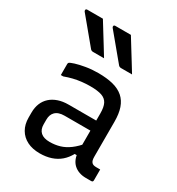

<svg xmlns="http://www.w3.org/2000/svg" viewBox="-194 -939 988 1071"><g transform="rotate(30 300.0 -403.5)"><path d="M153.7 -816.9Q173.4 -785.5 192.7 -753.7Q212 -721.9 231.7 -690.7Q251.5 -659.4 269.6 -628.9Q252.8 -628.9 235.5 -628.9Q218.2 -628.9 198.4 -628.9Q192.4 -628.9 187.9 -631.4Q183.4 -633.9 181.4 -636.9Q153.6 -671.1 132 -696.4Q110.5 -721.8 90.6 -746.4Q70.7 -771 45.9 -800.2Q41.9 -805.8 43.8 -811.4Q45.7 -816.9 52.3 -816.9Q71 -816.9 86.3 -816.9Q101.6 -816.9 118 -816.9Q134.4 -816.9 153.7 -816.9ZM334 -816.9Q353.8 -785.5 373 -753.7Q392.3 -721.9 412 -690.7Q431.8 -659.4 450 -628.9Q433.1 -628.9 415.8 -628.9Q398.5 -628.9 378.8 -628.9Q372.8 -628.9 368.3 -631.4Q363.8 -633.9 361.8 -636.9Q333.9 -671.1 312.4 -696.4Q290.8 -721.8 270.9 -746.4Q251.1 -771 226.2 -800.2Q222.2 -805.8 224.1 -811.4Q226.1 -816.9 232.6 -816.9Q251.4 -816.9 266.7 -816.9Q282 -816.9 298.3 -816.9Q314.7 -816.9 334 -816.9ZM497 -351Q497 -323.4 497 -295.3Q497 -267.2 497 -238.7Q497 -210.1 497 -181.9Q497 -153.6 497 -126.3Q497 -112.7 499.4 -103.9Q501.8 -95.1 507.1 -89.8Q511.9 -85 519 -82.9Q526.1 -80.9 536.1 -80.9Q538.5 -80.9 541 -80.9Q543.5 -80.9 545.9 -80.9H561.2Q561.2 -63.1 561.2 -45.9Q561.2 -28.7 561.2 -11Q561.2 -5.4 558.2 -2.7Q555.2 0 550.2 0Q545.2 0 534.7 0Q524.2 0 515.4 0Q491.7 0 471.9 -6.9Q452.1 -13.7 436.9 -27.7Q421.8 -41.7 413.7 -62.5Q405.5 -83.3 405.5 -111.1Q405.5 -145.8 405.5 -183.4Q405.5 -221 405.5 -255.7Q405.5 -272.1 405.5 -288.2Q405.5 -304.3 405.5 -320.3Q405.5 -336.3 405.5 -352.3Q405.5 -392.5 394.1 -414.9Q382.6 -437.3 356.1 -446.5Q329.5 -455.7 282.8 -455.7Q253.6 -455.7 226.8 -452.6Q200 -449.5 174.7 -443.4Q149.5 -437.2 122.9 -427.4H107.6Q107.6 -445.3 107.6 -463.2Q107.6 -481.2 107.6 -498.6Q107.6 -502.1 108.6 -504.3Q109.6 -506.5 110.6 -507.5Q116 -512.9 141.6 -521Q167.3 -529.1 204.7 -535.4Q242.1 -541.8 282.8 -541.8Q339 -541.8 379.7 -531.3Q420.3 -520.7 446.2 -497.9Q472.1 -475 484.6 -438.9Q497 -402.8 497 -351ZM162 -141.5Q162 -108 181.6 -90.4Q201.2 -72.9 239.5 -72.9Q273.9 -72.9 304.2 -81.9Q334.6 -90.9 363.8 -112.4Q393.1 -133.9 424.1 -172V-84.7H394.5Q378 -54.2 353.5 -33Q328.9 -11.8 296.2 -0.9Q263.4 10 223.3 10Q176 10 141.8 -7.3Q107.6 -24.7 89.1 -56.6Q70.5 -88.5 70.5 -132.2V-164Q70.5 -197.1 81.2 -223.4Q91.9 -249.6 112.4 -268Q132.9 -286.4 161.9 -296.3Q190.9 -306.2 227.5 -306.2Q261.9 -306.2 294.5 -306.2Q327.1 -306.2 359.2 -306.2Q391.2 -306.2 424.3 -306.2Q432.7 -306.2 436.6 -295.5Q440.5 -284.7 441.5 -269.8Q442.5 -255 442.5 -241.4Q405.5 -241.4 373.6 -241.4Q341.8 -241.4 309.7 -241.4Q277.7 -241.4 239.5 -241.4Q219.4 -241.4 204.7 -236.5Q190 -231.7 179.7 -221.4Q171.1 -212.8 166.5 -200.3Q162 -187.9 162 -172.1Z"/></g></svg>

Font: Recursive Sans Linear Light
Style: Regular
Weight: 300
Version: Version 1.085